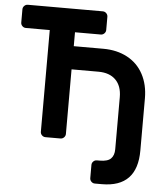

<svg xmlns="http://www.w3.org/2000/svg" viewBox="-61 -753 883 1031"><g transform="rotate(5 381.0 -237.5)"><path d="M456 -375H311V-27Q311 -16 303 -8Q295 0 284 0H203Q192 0 184 -8Q176 -16 176 -27V-575H47Q36 -575 28 -583Q20 -591 20 -602V-673Q20 -684 28 -692Q36 -700 47 -700H451Q462 -700 470 -692Q478 -684 478 -673V-602Q478 -591 470 -583Q462 -575 451 -575H312V-500H471Q545 -500 601 -470Q657 -440 687 -384Q717 -328 717 -254V27Q717 225 527 225H489Q478 225 470 217Q462 209 462 198V127Q462 116 470 108Q478 100 489 100H504Q547 100 564.5 82.5Q582 65 582 32V-249Q582 -309 549 -342Q516 -375 456 -375Z"/></g></svg>

Font: Hezaedrus Medium
Style: Regular
Weight: 500
Designer: Hubert & Fischer
Foundry: Hubert & Fischer
Version: Version 1.10;September 3, 2019;FontCreator 11.5.0.2425 64-bi